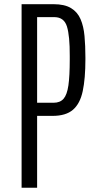

<svg xmlns="http://www.w3.org/2000/svg" viewBox="-20 -879 454 899"><path d="M81.1 0V-859.4H230.5Q282.2 -859.4 312.5 -841.1Q342.8 -822.8 357.2 -789.3Q371.6 -755.9 375.7 -710.2Q379.9 -664.6 379.9 -609.9V-601.1Q379.9 -511.2 367.4 -452.6Q355 -394 321.8 -365.2Q288.6 -336.4 226.1 -336.4H153.8V0ZM153.8 -397.9H231Q261.2 -397.9 277.6 -416.5Q293.9 -435.1 300.3 -479.2Q306.6 -523.4 306.6 -600.1V-616.7Q307.1 -710.9 293.5 -754.9Q279.8 -798.8 234.4 -798.8H153.8Z"/></svg>

Font: Antonio Thin
Style: Regular
Weight: 250
Designer: Vernon Adams
Foundry: Vernon Adams
Version: Version 1.002